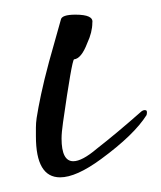

<svg xmlns="http://www.w3.org/2000/svg" viewBox="-20 -243 220 262"><path d="M62 -1Q29 -1 29 -57V-69Q29 -75 30 -82Q32 -95 36 -114Q40 -133 47 -159L63 -216Q64 -223 83 -223Q108 -223 106 -212Q106 -199 99 -184Q91 -163 81 -162Q78 -160 66 -76Q64 -62 64 -54Q64 -23 80 -23Q92 -23 112 -40Q139 -61 173 -91Q177 -94 180 -92Q181 -90 180 -86Q163 -59 118 -26Q84 -1 62 -1Z"/></svg>

Font: Lovers Quarrel
Style: Regular
Weight: 400
Designer: Robert E. Leuschke
Foundry: Robert E. Leuschke
Version: Version 1.010; ttfautohint (v1.8.3)